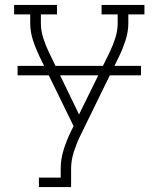

<svg xmlns="http://www.w3.org/2000/svg" viewBox="-20 -550 640 775"><path d="M137 205V167H225V131Q225 92 237 54Q249 16 266 -19L277 -41L216 -166L139 -323Q124 -354 113 -388Q102 -422 102 -457V-492H37V-530H210V-492H145V-457Q145 -426 154.5 -396.5Q164 -367 177 -340L299 -88L423 -340Q436 -367 445.5 -396.5Q455 -426 455 -457V-492H390V-530H563V-492H498V-457Q498 -422 487 -388Q476 -354 461 -323L304 -2Q289 29 278 63Q267 97 267 131V205ZM51 -246V-284H549V-246Z"/></svg>

Font: Iosevka Curly Slab XLtEx
Style: Regular
Weight: 200
Width: 7
Monospace: yes
Designer: Belleve Invis
Foundry: Belleve Invis
Version: Version 11.1.0; ttfautohint (v1.8.3)